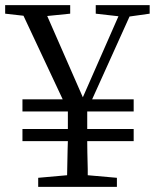

<svg xmlns="http://www.w3.org/2000/svg" viewBox="-30 -724 600 744"><path d="M118 0V-35L230 -45Q231 -82 232 -145Q233 -166 233 -177H57V-224H233V-292H57V-339H213L61 -663L-10 -671V-704H242V-671L153 -662L291 -347L429 -661L341 -671V-704H550V-671L472 -660L327 -339H488V-292H308V-224H488V-177H308Q308 -142 310 -69Q310 -53 310 -45L423 -35V0Z"/></svg>

Font: GenRyuMin TW R
Style: Regular
Weight: 400
Version: Version 1.501;PS 1;hotconv 16.6.51;makeotf.lib2.5.65220